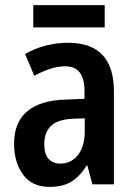

<svg xmlns="http://www.w3.org/2000/svg" viewBox="-20 -720 531 750"><path d="M246 -553Q425 -553 425 -363V0H341L321 -74H319Q292 -31 259 -10.5Q226 10 173 10Q105 10 70 -38Q35 -86 35 -158Q35 -242 86 -285Q137 -328 235 -331L310 -334V-364Q310 -461 236 -461Q206 -461 177 -451.5Q148 -442 114 -424L78 -509Q114 -530 157.5 -541.5Q201 -553 246 -553ZM262 -256Q204 -253 178.5 -227.5Q153 -202 153 -157Q153 -117 170 -99Q187 -81 216 -81Q258 -81 284.5 -114.5Q311 -148 311 -208V-258ZM389 -700V-613H110V-700Z"/></svg>

Font: Noto Sans Gurmukhi Condensed SemiBold
Style: Regular
Weight: 600
Width: 3
Designer: Jelle Bosma - Monotype Design Team
Foundry: Monotype Imaging Inc.
Version: Version 2.004; ttfautohint (v1.8.4.7-5d5b)